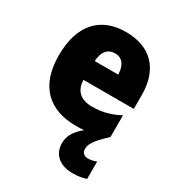

<svg xmlns="http://www.w3.org/2000/svg" viewBox="-190 -679 948 1034"><g transform="rotate(30 284.0 -161.5)"><path d="M412 93C412 65 425 37 499 -31V-166C441 -136 392 -123 330 -123C257 -123 221 -161 219 -225H532V-310C532 -476 440 -563 290 -563C135 -563 38 -467 38 -273C38 -81 142 10 307 10C325 10 342 9 357 8C305 51 289 89 289 127C289 197 339 240 418 240C451 240 481 235 503 227V119C491 125 468 130 451 130C429 130 412 117 412 93ZM296 -434C341 -434 366 -400 367 -343H221C225 -408 255 -434 296 -434Z"/></g></svg>

Font: Noto Sans Thai SemCond Blk
Style: Regular
Weight: 900
Width: 4
Designer: Monotype Design Team
Foundry: Monotype Imaging Inc.
Version: Version 2.002